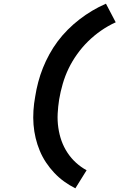

<svg xmlns="http://www.w3.org/2000/svg" viewBox="-20 -861 648 1042"><path d="M389 161Q357 145 328 124Q299 103 274.5 77Q250 51 230 21Q210 -9 196 -42.5Q182 -76 173.5 -111.5Q165 -147 162 -184.5Q159 -222 161.5 -260.5Q164 -299 171 -337Q177 -376 187.5 -415.5Q198 -455 213 -492.5Q228 -530 248 -566.5Q268 -603 293 -636.5Q318 -670 348 -700Q378 -730 411 -755.5Q444 -781 480 -802.5Q516 -824 555 -841L608 -740Q566 -721 528 -694.5Q490 -668 457.5 -636Q425 -604 398 -566Q371 -528 352 -488.5Q333 -449 320.5 -406Q308 -363 301 -321Q295 -283 293 -244.5Q291 -206 296.5 -168Q302 -130 314 -96.5Q326 -63 346 -32.5Q366 -2 392.5 22Q419 46 450 63Z"/></svg>

Font: Iosevka Slab XBdEx
Style: Italic
Weight: 800
Width: 7
Italic angle: -9°
Monospace: yes
Designer: Belleve Invis
Foundry: Belleve Invis
Version: Version 11.1.1; ttfautohint (v1.8.3)